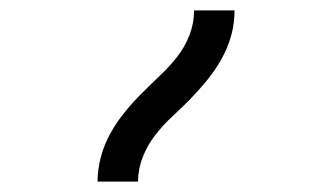

<svg xmlns="http://www.w3.org/2000/svg" viewBox="-20 -792 640 370"><path d="M168 -442Q168 -466 174.5 -490Q181 -514 193 -535.5Q205 -557 220.5 -576Q236 -595 253 -612Q270 -629 288 -646Q306 -663 321 -682Q336 -701 345 -724Q354 -747 354 -772H432Q432 -747 425.5 -723.5Q419 -700 407 -678.5Q395 -657 379.5 -638Q364 -619 347 -601.5Q330 -584 312 -567.5Q294 -551 279 -531.5Q264 -512 255 -489Q246 -466 246 -442Z"/></svg>

Font: Iosevka Extended
Style: Regular
Weight: 400
Width: 7
Monospace: yes
Designer: Belleve Invis
Foundry: Belleve Invis
Version: Version 32.5.0; ttfautohint (v1.8.4)